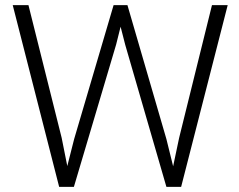

<svg xmlns="http://www.w3.org/2000/svg" viewBox="-20 -731 936 751"><path d="M91.3 -710.9H29.8L211.4 0H269L434.1 -556.2L451.7 -626.5L469.7 -556.2L630.9 0H688.5L870.6 -710.9H809.1L680.7 -191.9L657.2 -80.6L630.9 -187L478.5 -710.9H424.3L270 -187L243.2 -81.5L221.2 -191.9Z"/></svg>

Font: Shabnam Thin
Style: Regular
Weight: 100
Foundry: DejaVu fonts team - Redesigned by Saber Rastikerdar - Based on Vazir font
Version: Version 5.0.1